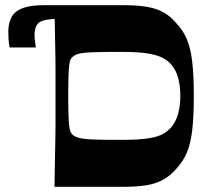

<svg xmlns="http://www.w3.org/2000/svg" viewBox="-20 -720 813 740"><path d="M190 0Q191 -71 192 -117Q193 -163 193.5 -193.5Q194 -224 194 -246.5Q194 -269 194 -292.5Q194 -316 194 -350Q194 -383 194 -406.5Q194 -430 194 -452.5Q194 -475 193.5 -505.5Q193 -536 192 -582Q191 -628 190 -700H457Q508 -700 544.5 -694Q581 -688 609 -673Q637 -658 660 -630Q686 -603 700.5 -568Q715 -533 721 -481Q727 -429 727 -350Q727 -272 721 -219.5Q715 -167 700.5 -132.5Q686 -98 660 -70Q637 -43 609 -27.5Q581 -12 544.5 -6Q508 0 457 0ZM450 -181Q516 -181 553 -187Q590 -193 609.5 -204.5Q629 -216 642 -232Q660 -255 667.5 -285.5Q675 -316 675 -350Q675 -385 667.5 -416Q660 -447 642 -469Q629 -485 609 -496Q589 -507 552.5 -513.5Q516 -520 450 -520Q385 -520 348.5 -519Q312 -518 293.5 -515Q275 -512 264 -504Q257 -500 253 -493Q249 -486 247 -470.5Q245 -455 244 -426.5Q243 -398 243 -350Q243 -303 244 -275Q245 -247 247 -232Q249 -217 253 -209.5Q257 -202 263 -198Q275 -190 294 -186.5Q313 -183 349.5 -182Q386 -181 450 -181ZM239 -648Q186 -648 163.5 -644.5Q141 -641 130 -633Q121 -625 117 -612.5Q113 -600 113 -587Q113 -580 113.5 -575Q114 -570 115 -562Q116 -554 118 -537H17Q14 -553 13 -568.5Q12 -584 12 -598Q12 -631 24.5 -654Q37 -677 67 -688.5Q97 -700 150 -700Q177 -700 194.5 -700Q212 -700 226 -700Z"/></svg>

Font: Ojuju
Style: Bold
Weight: 700
Designer: Chisaokwu Joboson, Mirko Velimirovic
Foundry: Udi Foundry
Version: Version 1.000